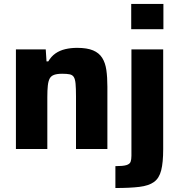

<svg xmlns="http://www.w3.org/2000/svg" viewBox="-20 -763 917 983"><path d="M61.5 0V-510H214.2L218.2 -448.5H227.1Q242.2 -474.3 264 -489.5Q285.8 -504.6 314 -511.3Q342.2 -518 374.7 -518Q425.9 -518 456.6 -505Q487.3 -492 503.2 -466.8Q519.2 -441.6 524.5 -404.6Q529.8 -367.6 529.8 -319V0H369.1V-269.6Q369.1 -310.8 366.9 -334.3Q364.8 -357.8 357.8 -368.7Q350.9 -379.6 336.6 -382.5Q322.3 -385.4 298.4 -385.4Q272.9 -385.4 257.3 -379.9Q241.7 -374.5 234.4 -361Q227.2 -347.6 224.8 -324.4Q222.3 -301.1 222.3 -265.6V0ZM651.8 -613.5V-743H816.6V-613.5ZM570.8 199.6V87.6Q609.6 87.6 626.9 82.4Q644.2 77.2 648.6 65.4Q652.9 53.6 652.9 35V-510H815.5V0.4Q815.5 68.8 805.3 109Q795.2 149.2 768.6 168.5Q742.1 187.8 693.9 193.7Q645.8 199.6 570.8 199.6Z"/></svg>

Font: Saira Thin
Style: Regular
Weight: 100
Designer: Hector Gatti with collaboration of the Omnibus-Type team
Foundry: Omnibus-Type
Version: Version 1.101